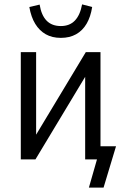

<svg xmlns="http://www.w3.org/2000/svg" viewBox="-20 -728 581 877"><path d="M386 129 423 0H370V-60H510L453 129ZM75 0V-490H145V-73H121L372 -490H439V0H369V-417H393L142 0ZM258 -555Q218 -555 189 -571.5Q160 -588 141 -619Q122 -650 114 -696L161 -707Q169 -658 193 -633.5Q217 -609 258 -609Q298 -609 322 -634Q346 -659 355 -708L401 -696Q394 -651 375.5 -619.5Q357 -588 327.5 -571.5Q298 -555 258 -555Z"/></svg>

Font: Nunito Sans 10pt Condensed
Style: Regular
Weight: 400
Width: 3
Designer: Vernon Adams
Foundry: Vernon Adams
Version: Version 3.101;gftools[0.9.27]